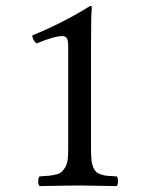

<svg xmlns="http://www.w3.org/2000/svg" viewBox="-20 -628 505 650"><path d="M113.8 2Q109.4 -2.4 109.4 -14.4Q109.4 -26.4 113.8 -30.8Q133.8 -31.7 145.5 -33Q157.2 -34.2 169.9 -37.4Q182.6 -40.5 189 -46.4Q195.3 -52.2 201.2 -62.3Q207 -72.3 209 -86.7Q210.9 -101.1 210.9 -122.1V-472.2Q210.9 -489.7 206.5 -497.8Q202.1 -505.9 190.9 -505.9Q164.1 -505.9 104 -481Q92.3 -488.8 88.9 -507.8Q197.8 -552.7 285.2 -607.9Q291 -607.9 291 -603Q288.1 -583 288.1 -469.2V-122.1Q288.1 -100.6 289.6 -86.7Q291 -72.8 295.4 -62.3Q299.8 -51.8 305.2 -46.4Q310.5 -41 321.8 -37.4Q333 -33.7 344 -32.7Q355 -31.7 375 -30.8Q379.4 -26.4 379.4 -14.4Q379.4 -2.4 375 2Q275.4 0 252.9 0Q211.4 0 113.8 2Z"/></svg>

Font: Common Serif
Style: Regular
Weight: 400
Designer: Philipp H. Poll, Khaled Hosny
Foundry: Stefan Peev, Context Ltd.
Version: Version 1.026